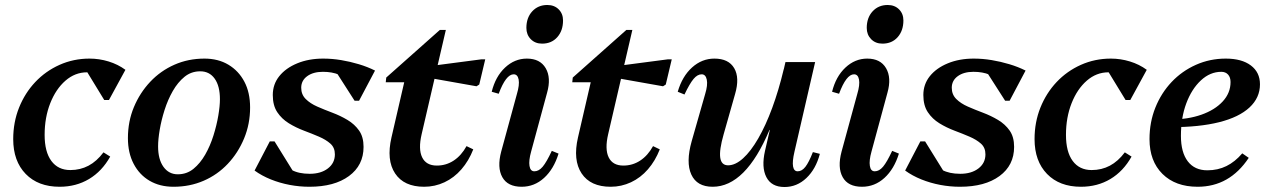

<svg xmlns="http://www.w3.org/2000/svg" viewBox="-20 -736 5098 770"><path d="M219 13Q133 13 83 -38.5Q33 -90 33 -178Q33 -246 56.5 -304.5Q80 -363 121.5 -407Q163 -451 219 -476Q275 -501 339 -501Q378 -501 415.5 -489.5Q453 -478 483 -456L417 -335H398L315 -471H408V-410Q400 -422 386.5 -430Q373 -438 358 -442Q343 -446 329 -446Q281 -446 242.5 -412.5Q204 -379 181.5 -322Q159 -265 159 -195Q159 -127 186 -90.5Q213 -54 262 -54Q302 -54 335 -71.5Q368 -89 395 -125L422 -108Q389 -49 337 -18Q285 13 219 13Z M676 13Q621 13 580 -11Q539 -35 516 -79Q493 -123 493 -182Q493 -249 517 -306.5Q541 -364 582.5 -408Q624 -452 679.5 -476.5Q735 -501 800 -501Q855 -501 896 -476.5Q937 -452 960 -408.5Q983 -365 983 -305Q983 -239 959 -181Q935 -123 893.5 -79Q852 -35 796.5 -11Q741 13 676 13ZM693 -37Q729 -37 756 -59Q783 -81 803 -116Q823 -151 836 -192.5Q849 -234 855.5 -272.5Q862 -311 862 -338Q862 -391 841 -420.5Q820 -450 783 -450Q747 -450 720 -428Q693 -406 673 -371Q653 -336 640 -295Q627 -254 620.5 -215.5Q614 -177 614 -149Q614 -97 635.5 -67Q657 -37 693 -37Z M1221 13Q1181 13 1141.5 5.5Q1102 -2 1066 -16.5Q1030 -31 1001 -52L1062 -169H1081L1161 -40L1100 -46V-105Q1121 -70 1149.5 -54.5Q1178 -39 1222 -39Q1267 -39 1295 -60.5Q1323 -82 1323 -117Q1323 -144 1305 -160Q1287 -176 1259 -188Q1231 -200 1199 -212Q1167 -224 1138.5 -241.5Q1110 -259 1092 -286Q1074 -313 1074 -355Q1074 -398 1100 -430.5Q1126 -463 1172 -482Q1218 -501 1276 -501Q1312 -501 1348 -495Q1384 -489 1419 -478.5Q1454 -468 1484 -453L1420 -332H1402L1320 -460L1388 -454V-401Q1367 -425 1339.5 -436.5Q1312 -448 1275 -448Q1236 -448 1212 -430.5Q1188 -413 1188 -384Q1188 -357 1206 -339Q1224 -321 1252.5 -308.5Q1281 -296 1313 -284Q1345 -272 1373.5 -255Q1402 -238 1420 -212.5Q1438 -187 1438 -147Q1438 -73 1379.5 -30Q1321 13 1221 13Z M1681 13Q1600 13 1564.5 -40.5Q1529 -94 1550 -185L1614 -462L1644 -406H1527L1529 -425L1744 -616H1768L1671 -198Q1657 -138 1673 -105Q1689 -72 1732 -72Q1769 -72 1799.5 -92Q1830 -112 1851 -150L1878 -137Q1860 -91 1830.5 -57Q1801 -23 1762.5 -5Q1724 13 1681 13ZM1891 -390 1671 -429 1681 -468 1910 -498H1926L1902 -397Z M2072 13Q2016 13 1994.5 -25.5Q1973 -64 1990 -128L2053 -359Q2064 -396 2060 -417Q2056 -438 2040 -438Q2009 -438 1980 -360L1952 -368Q1967 -429 2005.5 -465Q2044 -501 2093 -501Q2146 -501 2168.5 -462.5Q2191 -424 2174 -364L2110 -128Q2100 -92 2103.5 -70.5Q2107 -49 2123 -49Q2141 -49 2156.5 -67.5Q2172 -86 2193 -131L2220 -120Q2201 -58 2162 -22.5Q2123 13 2072 13ZM2154 -561Q2126 -561 2108.5 -579Q2091 -597 2091 -624Q2091 -665 2114.5 -690.5Q2138 -716 2175 -716Q2203 -716 2220.5 -698.5Q2238 -681 2238 -654Q2238 -613 2215 -587Q2192 -561 2154 -561Z M2429 13Q2348 13 2312.5 -40.5Q2277 -94 2298 -185L2362 -462L2392 -406H2275L2277 -425L2492 -616H2516L2419 -198Q2405 -138 2421 -105Q2437 -72 2480 -72Q2517 -72 2547.5 -92Q2578 -112 2599 -150L2626 -137Q2608 -91 2578.5 -57Q2549 -23 2510.5 -5Q2472 13 2429 13ZM2639 -390 2419 -429 2429 -468 2658 -498H2674L2650 -397Z M2838 13Q2775 13 2752.5 -36Q2730 -85 2754 -170L2808 -359Q2819 -395 2814.5 -416.5Q2810 -438 2794 -438Q2777 -438 2761.5 -419.5Q2746 -401 2725 -357L2698 -368Q2716 -430 2755.5 -465.5Q2795 -501 2845 -501Q2902 -501 2924.5 -462.5Q2947 -424 2928 -359L2882 -197Q2864 -134 2868.5 -103.5Q2873 -73 2900 -73Q2929 -73 2960 -101Q2991 -129 3021 -181Q3051 -233 3077 -303.5Q3103 -374 3123 -458H3172L3128 -215H3066Q2970 13 2838 13ZM3126 14Q3074 14 3053.5 -25.5Q3033 -65 3048 -131L3130 -487H3249L3166 -127Q3157 -88 3160.5 -68.5Q3164 -49 3179 -49Q3196 -49 3210 -67Q3224 -85 3240 -126L3268 -119Q3252 -58 3214 -22Q3176 14 3126 14Z M3437 13Q3381 13 3359.5 -25.5Q3338 -64 3355 -128L3418 -359Q3429 -396 3425 -417Q3421 -438 3405 -438Q3374 -438 3345 -360L3317 -368Q3332 -429 3370.5 -465Q3409 -501 3458 -501Q3511 -501 3533.5 -462.5Q3556 -424 3539 -364L3475 -128Q3465 -92 3468.5 -70.5Q3472 -49 3488 -49Q3506 -49 3521.5 -67.5Q3537 -86 3558 -131L3585 -120Q3566 -58 3527 -22.5Q3488 13 3437 13ZM3519 -561Q3491 -561 3473.5 -579Q3456 -597 3456 -624Q3456 -665 3479.5 -690.5Q3503 -716 3540 -716Q3568 -716 3585.5 -698.5Q3603 -681 3603 -654Q3603 -613 3580 -587Q3557 -561 3519 -561Z M3830 13Q3790 13 3750.5 5.5Q3711 -2 3675 -16.5Q3639 -31 3610 -52L3671 -169H3690L3770 -40L3709 -46V-105Q3730 -70 3758.5 -54.5Q3787 -39 3831 -39Q3876 -39 3904 -60.5Q3932 -82 3932 -117Q3932 -144 3914 -160Q3896 -176 3868 -188Q3840 -200 3808 -212Q3776 -224 3747.5 -241.5Q3719 -259 3701 -286Q3683 -313 3683 -355Q3683 -398 3709 -430.5Q3735 -463 3781 -482Q3827 -501 3885 -501Q3921 -501 3957 -495Q3993 -489 4028 -478.5Q4063 -468 4093 -453L4029 -332H4011L3929 -460L3997 -454V-401Q3976 -425 3948.5 -436.5Q3921 -448 3884 -448Q3845 -448 3821 -430.5Q3797 -413 3797 -384Q3797 -357 3815 -339Q3833 -321 3861.5 -308.5Q3890 -296 3922 -284Q3954 -272 3982.5 -255Q4011 -238 4029 -212.5Q4047 -187 4047 -147Q4047 -73 3988.5 -30Q3930 13 3830 13Z M4315 13Q4229 13 4179 -38.5Q4129 -90 4129 -178Q4129 -246 4152.5 -304.5Q4176 -363 4217.5 -407Q4259 -451 4315 -476Q4371 -501 4435 -501Q4474 -501 4511.5 -489.5Q4549 -478 4579 -456L4513 -335H4494L4411 -471H4504V-410Q4496 -422 4482.5 -430Q4469 -438 4454 -442Q4439 -446 4425 -446Q4377 -446 4338.5 -412.5Q4300 -379 4277.5 -322Q4255 -265 4255 -195Q4255 -127 4282 -90.5Q4309 -54 4358 -54Q4398 -54 4431 -71.5Q4464 -89 4491 -125L4518 -108Q4485 -49 4433 -18Q4381 13 4315 13Z M4783 13Q4694 13 4642 -38.5Q4590 -90 4590 -178Q4590 -246 4613.5 -304.5Q4637 -363 4678.5 -407Q4720 -451 4776 -476Q4832 -501 4896 -501Q4960 -501 4996.5 -473.5Q5033 -446 5033 -398Q5033 -344 4991 -305Q4949 -266 4869.5 -246Q4790 -226 4677 -226V-257Q4744 -257 4798 -276Q4852 -295 4883.5 -329Q4915 -363 4915 -407Q4915 -426 4905 -437Q4895 -448 4878 -448Q4833 -448 4796 -413.5Q4759 -379 4737.5 -321.5Q4716 -264 4716 -191Q4716 -125 4743.5 -89Q4771 -53 4822 -53Q4864 -53 4898.5 -70Q4933 -87 4962 -121L4988 -103Q4911 13 4783 13Z"/></svg>

Font: Platypi Light Medium
Style: Italic
Weight: 500
Italic angle: -13°
Version: Version 1.200